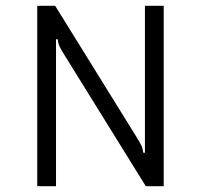

<svg xmlns="http://www.w3.org/2000/svg" viewBox="-20 -645 696 665"><path d="M109 -625H171L450 -175Q453 -170 461.5 -156Q470 -142 472.5 -134Q475 -126 476 -116H482V-625H547V0H485L206 -450Q203 -455 194.5 -469Q186 -483 183.5 -491Q181 -499 180 -509H174V0H109Z"/></svg>

Font: Changa ExtraLight
Style: Regular
Weight: 275
Designer: Eduardo Rodriguez Tunni
Foundry: Eduardo Rodriguez Tunni
Version: Version 2.002; ttfautohint (v1.5) -l 8 -r 50 -G 200 -x 14 -H